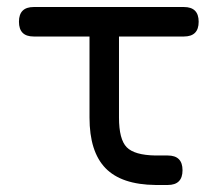

<svg xmlns="http://www.w3.org/2000/svg" viewBox="-20 -527 639 547"><path d="M76 -423Q34 -423 34 -465Q34 -507 76 -507H504Q546 -507 546 -465Q546 -423 504 -423H319V-192Q319 -130 341 -107.5Q363 -85 423 -84H458Q500 -84 500 -42Q500 0 458 0H423Q326 -1 280.5 -48Q235 -95 235 -192V-423Z"/></svg>

Font: Jura
Style: Bold
Weight: 700
Designer: Daniel Johnson, Alexei Vanyashin
Foundry: Daniel Johnson
Version: Version 5.103